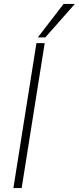

<svg xmlns="http://www.w3.org/2000/svg" viewBox="-20 -955 400 975"><path d="M48 0 165 -736H207L90 0ZM172 -765 303 -935H360L210 -765Z"/></svg>

Font: Mulish ExtraLight
Style: Italic
Weight: 200
Italic angle: -9°
Designer: Vernon Adams
Foundry: Vernon Adams
Version: Version 3.603